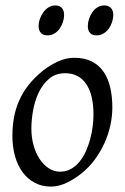

<svg xmlns="http://www.w3.org/2000/svg" viewBox="-20 -671 462 711"><path d="M326.2 -246.1Q326.2 -320.8 298.8 -360.4Q271.5 -399.9 221.2 -399.9Q186 -399.9 162.1 -379.6Q138.2 -359.4 123.5 -328.6Q108.9 -297.9 102.5 -262Q96.2 -226.1 96.2 -194.8Q96.2 -162.1 104.2 -133.1Q112.3 -104 126.7 -82.3Q141.1 -60.5 160.4 -47.9Q179.7 -35.2 202.1 -35.2Q224.6 -35.2 242.4 -45.2Q260.3 -55.2 274.2 -72Q288.1 -88.9 297.9 -110.6Q307.6 -132.3 314 -155.8Q320.3 -179.2 323.2 -202.6Q326.2 -226.1 326.2 -246.1ZM396 -272.9Q396 -240.2 388.7 -206.8Q381.3 -173.3 367.2 -141.8Q353 -110.4 332.3 -81.8Q311.5 -53.2 284.2 -30.8Q271.5 -20.5 257.3 -11.2Q243.2 -2 228.5 5.1Q213.9 12.2 198.7 16.1Q183.6 20 168.9 20Q134.8 20 108.2 5.6Q81.5 -8.8 63.2 -33.9Q44.9 -59.1 35.4 -93.5Q25.9 -127.9 25.9 -168Q25.9 -203.1 31.7 -235.6Q37.6 -268.1 50.8 -298.3Q64 -328.6 85.9 -356.4Q107.9 -384.3 140.1 -410.2Q165 -429.7 194.8 -443.4Q224.6 -457 254.9 -457Q293 -457 319.8 -443.4Q346.7 -429.7 363.5 -405.3Q380.4 -380.9 388.2 -347.2Q396 -313.5 396 -272.9ZM217.3 -616.2Q217.3 -602.5 212.9 -589.1Q208.5 -575.7 200.7 -564.7Q192.9 -553.7 181.4 -546.9Q169.9 -540 156.2 -540Q140.6 -540 131.8 -548.8Q123 -557.6 123 -574.2Q123 -587.4 127.7 -600.8Q132.3 -614.3 140.4 -625.5Q148.4 -636.7 159.9 -643.8Q171.4 -650.9 185.1 -650.9Q200.2 -650.9 208.7 -641.8Q217.3 -632.8 217.3 -616.2ZM399.4 -616.2Q399.4 -602.5 395 -589.1Q390.6 -575.7 382.6 -564.7Q374.5 -553.7 363 -546.9Q351.6 -540 337.4 -540Q322.3 -540 313.7 -548.8Q305.2 -557.6 305.2 -574.2Q305.2 -587.4 309.6 -600.8Q314 -614.3 321.8 -625.5Q329.6 -636.7 340.8 -643.8Q352.1 -650.9 366.2 -650.9Q381.3 -650.9 390.4 -641.8Q399.4 -632.8 399.4 -616.2Z"/></svg>

Font: Gentium Plus Eur
Style: Italic
Weight: 400
Italic angle: -8°
Designer: J. Victor Gaultney, Annie Olsen, Iska Routamaa, Becca Hirsbrunner
Foundry: SIL International
Version: Version 5.000